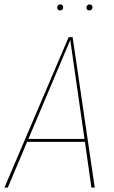

<svg xmlns="http://www.w3.org/2000/svg" viewBox="-26 -849 516 869"><path d="M245.6 -801.8Q239.7 -801.8 236.3 -805.2Q232.9 -808.6 232.9 -814Q232.9 -820.3 236.8 -824.7Q240.7 -829.1 247.6 -829.1Q253.4 -829.1 256.6 -825.4Q259.8 -821.8 259.8 -816.4Q259.8 -801.8 245.6 -801.8ZM377.9 -801.8Q372.1 -801.8 368.7 -805.2Q365.2 -808.6 365.2 -814Q365.2 -820.3 369.1 -824.7Q373 -829.1 379.9 -829.1Q385.7 -829.1 389.2 -825.4Q392.6 -821.8 392.6 -816.4Q392.6 -810.1 388.7 -805.9Q384.8 -801.8 377.9 -801.8ZM387.7 0 358.4 -207H96.7L9.3 0H-5.9L284.7 -680.7H302.7L402.8 0ZM102.5 -220.2H356.4L292 -668Z"/></svg>

Font: Fira Sans Compressed Hair
Style: Italic
Weight: 100
Width: 3
Italic angle: -8°
Designer: Carrois Corporate & Edenspiekermann AG
Foundry: Carrois Corporate GbR & Edenspiekermann AG
Version: Version 4.203;PS 004.203;hotconv 1.0.88;makeotf.lib2.5.64775